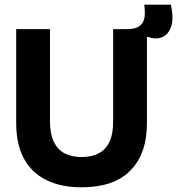

<svg xmlns="http://www.w3.org/2000/svg" viewBox="-20 -784 755 818"><path d="M328 14Q271 14 226 1.5Q181 -11 147.5 -34.5Q114 -58 92 -91.5Q70 -125 59.5 -167Q49 -209 49 -259V-660H193V-265Q193 -214 209 -180.5Q225 -147 254.5 -131Q284 -115 327 -115Q371 -115 401 -131Q431 -147 446.5 -180Q462 -213 462 -265V-660H606V-259Q606 -129 535.5 -57.5Q465 14 328 14ZM612 -626 519 -635 521 -660Q552 -660 568 -669Q584 -678 590.5 -693Q597 -708 597 -726Q597 -744 595 -764H708Q721 -705 709 -670.5Q697 -636 670.5 -625.5Q644 -615 612 -626Z"/></svg>

Font: Bricolage Grotesque 72pt
Style: Bold
Weight: 700
Designer: Mathieu Triay
Foundry: Atelier Triay
Version: Version 1.001;gftools[0.9.33.dev8+g029e19f]